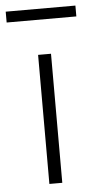

<svg xmlns="http://www.w3.org/2000/svg" viewBox="-85 -709 371 741"><g transform="rotate(-5 101.0 -338.5)"><path d="M76 0V-500H126V0ZM-34 -635V-677H236V-635Z"/></g></svg>

Font: TitilliumText
Style: Light
Weight: 300
Designer: Accademia di Belle Arti di Urbino and others
Foundry: Accademia di Belle Arti di Urbino and others.
Version: Version 60.001